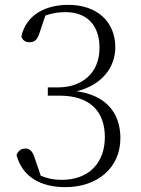

<svg xmlns="http://www.w3.org/2000/svg" viewBox="-20 -757 582 791"><path d="M249 14C381 14 476 -65 476 -188C476 -293 415 -365 296 -381C398 -406 455 -478 455 -562C455 -667 381 -737 261 -737C173 -737 89 -700 68 -607C73 -590 86 -583 101 -583C123 -583 134 -593 143 -622L167 -693C195 -703 221 -707 250 -707C340 -707 390 -651 390 -560C390 -456 318 -397 219 -397H177V-363H224C349 -363 412 -300 412 -192C412 -87 347 -16 234 -16C201 -16 174 -22 148 -33L124 -103C115 -133 104 -145 84 -145C67 -145 54 -135 48 -118C72 -30 145 14 249 14Z"/></svg>

Font: Noto Serif CJK HK ExtraLight
Style: Regular
Weight: 200
Designer: Ryoko NISHIZUKA 西塚涼子 (kana & ideographs); Frank Grießhammer (Latin, Greek & Cyrillic); Wenlong ZHANG 张文龙 (bopomofo); San
Foundry: Adobe
Version: Version 2.001;hotconv 1.1.0;makeotfexe 2.6.0